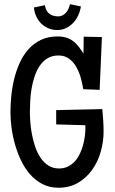

<svg xmlns="http://www.w3.org/2000/svg" viewBox="-20 -880 542 906"><path d="M468.8 -258.8Q468.8 -210.9 455.3 -163.8Q441.9 -116.7 415 -78.9Q388.2 -41 348.4 -17.6Q308.6 5.9 255.9 5.9Q213.9 5.9 180.7 -11.2Q147.5 -28.3 122.3 -56.9Q97.2 -85.4 79.6 -122.3Q62 -159.2 50.8 -198.7Q39.6 -238.3 34.4 -277.6Q29.3 -316.9 29.3 -349.6Q29.3 -385.3 33.2 -425.8Q37.1 -466.3 46.6 -506.1Q56.2 -545.9 72.5 -582.3Q88.9 -618.7 113.5 -646.7Q138.2 -674.8 172.4 -691.4Q206.5 -708 252 -708Q275.4 -708 293 -702.4Q310.5 -696.8 324.7 -686.3Q338.9 -675.8 350.6 -660.6Q362.3 -645.5 374 -627L375 -707L460.9 -705.1L450.2 -456.1L373 -459Q369.1 -482.9 361.6 -511Q354 -539.1 340.8 -562.7Q327.6 -586.4 306.9 -602.3Q286.1 -618.2 255.9 -618.2Q225.6 -618.2 203.9 -604.7Q182.1 -591.3 167.2 -569.1Q152.3 -546.9 143.1 -518.8Q133.8 -490.7 128.9 -461.2Q124 -431.6 122.6 -403.6Q121.1 -375.5 121.1 -353.5Q121.1 -332.5 123 -304.4Q125 -276.4 130.6 -246.6Q136.2 -216.8 146 -187.7Q155.8 -158.7 171.1 -136Q186.5 -113.3 208 -99.1Q229.5 -85 258.8 -85Q282.2 -85 300.8 -94.2Q319.3 -103.5 333.3 -118.9Q347.2 -134.3 356.7 -154.3Q366.2 -174.3 372.1 -195.8Q377.9 -217.3 380.6 -239Q383.3 -260.7 382.8 -279.3V-289.1L245.1 -293V-360.4L462.9 -365.2Q465.3 -338.9 467 -312Q468.8 -285.2 468.8 -258.8ZM361.8 -849.6Q358.4 -828.1 349.4 -808.1Q340.3 -788.1 325.9 -772.7Q311.5 -757.3 292.5 -747.8Q273.4 -738.3 250.5 -738.3Q227.5 -738.3 208 -746.6Q188.5 -754.9 174.1 -769.3Q159.7 -783.7 150.9 -803Q142.1 -822.3 140.1 -844.7L191.9 -855.5Q195.8 -828.1 212.4 -815.4Q229 -802.7 255.4 -802.7Q266.6 -802.7 275.9 -807.9Q285.2 -813 292.2 -821.3Q299.3 -829.6 303.7 -839.8Q308.1 -850.1 310.1 -860.4Z"/></svg>

Font: Maiden Orange
Style: Regular
Weight: 400
Designer: Astigmatic (AOETI)
Foundry: Astigmatic (AOETI)
Version: Version 1.000